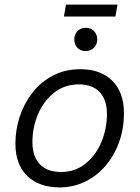

<svg xmlns="http://www.w3.org/2000/svg" viewBox="-20 -807 607 835"><path d="M331 -506Q417 -506 468 -456Q519 -406 519 -315Q519 -246 497.5 -187.5Q476 -129 438 -85Q400 -41 349 -16.5Q298 8 239 8Q151 8 99 -41.5Q47 -91 47 -182Q47 -243 66 -300.5Q85 -358 121.5 -404.5Q158 -451 210.5 -478.5Q263 -506 331 -506ZM245 -59Q307 -59 352 -95.5Q397 -132 421 -189.5Q445 -247 445 -311Q445 -374 413 -407Q381 -440 324 -440Q261 -440 215.5 -404Q170 -368 145.5 -310.5Q121 -253 121 -189Q121 -126 153.5 -92.5Q186 -59 245 -59ZM258 -735 267 -787H491L482 -735ZM352 -585Q329 -585 316 -600Q303 -615 303 -636Q303 -656 316.5 -671Q330 -686 353 -686Q376 -686 389.5 -671Q403 -656 403 -636Q403 -615 389 -600Q375 -585 352 -585Z"/></svg>

Font: Livvic
Style: Italic
Weight: 400
Italic angle: -10°
Designer: Jacques Le Bailly, Baron von Fonthausen
Version: Version 1.001; ttfautohint (v1.8.2)